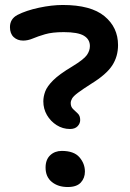

<svg xmlns="http://www.w3.org/2000/svg" viewBox="-20 -740 522 771"><path d="M261 -222Q232 -222 207.5 -237.5Q183 -253 168.5 -278Q154 -303 154 -333Q154 -352 161.5 -372.5Q169 -393 193.5 -417.5Q218 -442 270 -473Q316 -501 328.5 -518.5Q341 -536 341 -555Q341 -582 317 -596.5Q293 -611 236 -611Q190 -611 161 -602.5Q132 -594 112 -585.5Q92 -577 73 -577Q50 -577 35 -591Q20 -605 20 -631Q20 -664 50 -680Q85 -698 136.5 -709Q188 -720 232 -720Q345 -720 399.5 -675Q454 -630 454 -559Q454 -513 430.5 -477Q407 -441 347 -404Q311 -381 293 -367.5Q275 -354 269.5 -344.5Q264 -335 264 -326Q264 -311 273.5 -302Q283 -293 292.5 -284Q302 -275 302 -258Q302 -244 291.5 -233Q281 -222 261 -222ZM252 11Q213 11 188 -9.5Q163 -30 163 -67Q163 -99 181.5 -116.5Q200 -134 228 -134Q277 -134 299 -108.5Q321 -83 321 -51Q321 -25 304.5 -7Q288 11 252 11Z"/></svg>

Font: Shantell Sans Normal
Style: Regular
Weight: 500
Designer: Stephen Nixon, Anya Danilova, Shantell Martin
Foundry: Arrow Type
Version: Version 1.009;[a7da0bfa3]